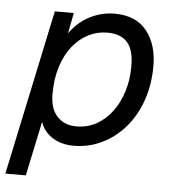

<svg xmlns="http://www.w3.org/2000/svg" viewBox="-75 -590 725 787"><g transform="rotate(5 288.0 -196.0)"><path d="M-24 150 120 -530H198L175 -410L164 -416Q197 -478 250.5 -510Q304 -542 365 -542Q453 -542 497.5 -486.5Q542 -431 542 -342Q542 -264 519 -199Q496 -134 455 -87Q414 -40 360 -14Q306 12 244 12Q204 12 173 -2.5Q142 -17 123.5 -42.5Q105 -68 102 -102L116 -114L60 150ZM248 -68Q295 -68 332 -89Q369 -110 396 -146.5Q423 -183 437.5 -230.5Q452 -278 452 -330Q453 -398 426 -430Q399 -462 342 -462Q301 -462 264.5 -443.5Q228 -425 200 -390Q172 -355 156 -305Q140 -255 140 -192Q140 -131 170 -99.5Q200 -68 248 -68Z"/></g></svg>

Font: Geist Mono
Style: Italic
Weight: 400
Italic angle: -12°
Monospace: yes
Designer: Basement.studio, Andrés Briganti, Mateo Zaragoza
Foundry: Basement.studio, Vercel, Andrés Briganti, Guido Ferreyra, Mateo Zaragoza
Version: Version 1.500